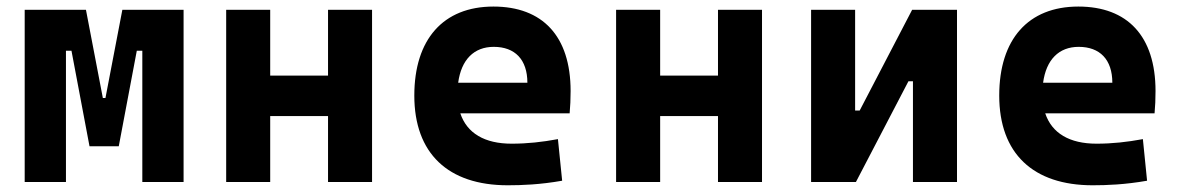

<svg xmlns="http://www.w3.org/2000/svg" viewBox="-20 -547 3556 577"><path d="M54.2 0H178.2V-394.5H194.8L249 -107.4H336.9L391.1 -394.5H407.7V0H531.7V-517.6H347.7L296.9 -252.4H289.1L238.3 -517.6H54.2Z M965.8 0H1098.1V-517.6H965.8V-319.8H792V-517.6H659.7V0H792V-198.2H965.8Z M1505.9 9.8C1547.9 9.8 1603 7.8 1669.4 -3.9L1656.7 -128.9C1609.4 -120.1 1564.5 -115.2 1517.6 -115.2C1436.5 -115.2 1383.3 -146.5 1363.3 -206.5H1691.9C1693.8 -227.5 1694.8 -249 1694.8 -273.4C1694.8 -438.5 1610.4 -527.3 1462.9 -527.3C1312 -527.3 1225.1 -428.7 1225.1 -259.8C1225.1 -85.9 1326.7 9.8 1505.9 9.8ZM1356.9 -298.3C1366.2 -367.7 1404.3 -406.2 1463.9 -406.2C1527.3 -406.2 1564.9 -368.2 1564.9 -298.3Z M2137.7 0H2270V-517.6H2137.7V-319.8H1963.9V-517.6H1831.5V0H1963.9V-198.2H2137.7Z M2417.5 0H2552.2L2710 -302.7H2723.6V0H2856V-517.6H2721.2L2563.5 -214.8H2549.8V-517.6H2417.5Z M3263.7 9.8C3305.7 9.8 3360.8 7.8 3427.2 -3.9L3414.6 -128.9C3367.2 -120.1 3322.3 -115.2 3275.4 -115.2C3194.3 -115.2 3141.1 -146.5 3121.1 -206.5H3449.7C3451.7 -227.5 3452.6 -249 3452.6 -273.4C3452.6 -438.5 3368.2 -527.3 3220.7 -527.3C3069.8 -527.3 2982.9 -428.7 2982.9 -259.8C2982.9 -85.9 3084.5 9.8 3263.7 9.8ZM3114.7 -298.3C3124 -367.7 3162.1 -406.2 3221.7 -406.2C3285.2 -406.2 3322.8 -368.2 3322.8 -298.3Z"/></svg>

Font: Cascadia Code
Style: Bold
Weight: 700
Monospace: yes
Designer: Aaron Bell
Foundry: Saja Typeworks
Version: Version 2404.023